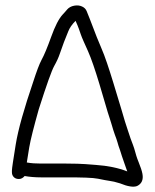

<svg xmlns="http://www.w3.org/2000/svg" viewBox="-20 -667 571 709"><path d="M79 -67C80 -75 83 -94 88 -123C93 -152 105 -199 123 -263C152 -354 171 -407 180 -423C189 -439 196 -454 201 -469C206 -484 211 -498 216 -511C221 -524 227 -538 232 -551C237 -564 246 -577 259 -590C260 -587 263 -581 266 -574C269 -567 273 -556 278 -541C283 -526 293 -505 305 -478C317 -451 331 -410 347 -357C363 -304 373 -268 378 -252C383 -236 388 -222 392 -208C396 -194 400 -181 404 -170C408 -159 412 -149 414 -141C416 -133 419 -124 422 -116C425 -108 427 -100 430 -91C433 -82 436 -73 439 -65C442 -57 444 -50 446 -45L450 -34C417 -47 378 -55 334 -58C323 -59 310 -60 295 -61C280 -62 256 -63 225 -63H132C113 -63 95 -64 79 -67ZM132 -12H225C283 -12 322 -11 342 -7C362 -3 376 0 385 1C394 2 407 5 423 10C452 22 473 25 486 20C503 12 510 -3 506 -25C504 -36 499 -51 492 -68C485 -85 481 -99 479 -107C477 -115 474 -124 471 -132L462 -156C459 -164 456 -175 452 -186C446 -203 438 -229 428 -264L398 -363C382 -415 368 -458 354 -490C340 -522 332 -544 327 -557L312 -596C307 -609 303 -619 300 -626C297 -633 292 -639 283 -643C274 -647 265 -648 254 -646C243 -644 234 -639 228 -632C222 -625 217 -619 212 -614C197 -598 183 -570 169 -531C155 -492 143 -463 133 -445C125 -430 115 -403 103 -366C69 -266 47 -189 38 -133C29 -77 24 -45 24 -37V-31C24 -24 26 -18 31 -13C36 -8 42 -6 50 -6C58 -6 65 -10 71 -17C88 -14 108 -12 132 -12Z"/></svg>

Font: AppleStorm
Style: Rg
Weight: 400
Foundry: Cannot Into Space Fonts
Version: Version 1.01